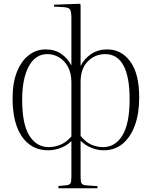

<svg xmlns="http://www.w3.org/2000/svg" viewBox="-20 -786 808 1022"><path d="M291 216V204L334 200Q350 198 355 190Q360 182 360 156V-35Q335 -10 301.5 2Q268 14 236 14Q148 14 97.5 -58Q47 -130 47 -263Q47 -345 70 -403Q93 -461 133 -492Q173 -523 223 -523Q272 -523 306.5 -499Q341 -475 360 -437V-690Q360 -726 352 -736.5Q344 -747 317 -748L267 -751L268 -761L403 -766L409 -762V-435Q429 -474 465.5 -498.5Q502 -523 551 -523Q626 -523 673.5 -458.5Q721 -394 721 -266Q721 -182 698 -119Q675 -56 633 -21Q591 14 532 14Q500 14 467 1Q434 -12 409 -37V157Q409 181 414 189.5Q419 198 434 200L499 205V216ZM239 -3Q271 -3 302.5 -16Q334 -29 360 -60V-349Q360 -397 341.5 -430.5Q323 -464 294 -481Q265 -498 232 -498Q168 -498 133 -432.5Q98 -367 98 -255Q98 -124 136.5 -63.5Q175 -3 239 -3ZM529 -3Q594 -3 632 -66Q670 -129 670 -258Q670 -376 637.5 -437Q605 -498 540 -498Q486 -498 447.5 -459.5Q409 -421 409 -349V-63Q435 -30 465.5 -16.5Q496 -3 529 -3Z"/></svg>

Font: Display Extralight
Style: Regular
Weight: 200
Designer: Latin by Veronika Burian and Jose Scaglione. Greek by Irene Vlachou. Cyrillic by Vera Evstafieva.
Foundry: TypeTogether
Version: Version 3.002